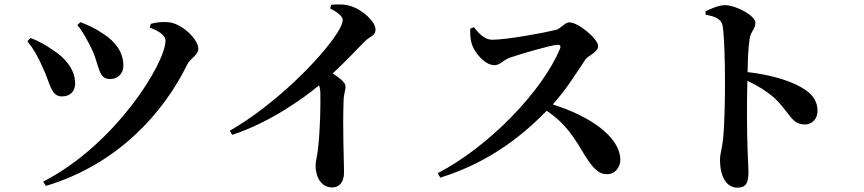

<svg xmlns="http://www.w3.org/2000/svg" viewBox="-20 -813 3980 884"><path d="M406 -580C438 -506 433 -449 487 -449C518 -449 548 -470 548 -511C548 -572 512 -621 456 -657C421 -681 390 -696 350 -711L336 -697C360 -671 389 -616 406 -580ZM842 -516C858 -547 893 -559 893 -588C893 -634 814 -708 752 -711C725 -713 696 -710 674 -703L670 -686C716 -668 742 -649 742 -626C742 -522 510 -146 179 23L191 43C522 -56 733 -293 842 -516ZM177 -502C211 -430 214 -369 265 -369C306 -369 326 -395 326 -429C326 -487 287 -543 220 -585C196 -602 158 -625 120 -638L106 -623C131 -593 155 -553 177 -502Z M1500 -774C1530 -759 1558 -739 1558 -721C1558 -708 1549 -687 1532 -660C1458 -545 1250 -333 1038 -211L1049 -192C1225 -250 1379 -362 1449 -420C1453 -409 1455 -396 1455 -381C1456 -337 1455 -224 1444 -126C1440 -93 1433 -70 1433 -51C1433 -1 1457 50 1509 50C1545 50 1564 23 1564 -20C1564 -71 1557 -215 1562 -349C1562 -378 1571 -396 1571 -414C1571 -433 1546 -452 1512 -475C1572 -531 1622 -584 1657 -620C1684 -648 1709 -647 1709 -677C1709 -713 1649 -769 1594 -785C1564 -795 1532 -793 1505 -791Z M2145 -681C2144 -654 2146 -628 2153 -608C2165 -571 2212 -513 2256 -513C2284 -513 2296 -537 2329 -548C2379 -565 2507 -603 2547 -607C2558 -607 2564 -603 2558 -588C2477 -393 2231 -138 1996 -16L2007 5C2250 -70 2405 -209 2497 -303C2590 -241 2629 -170 2675 -94C2709 -41 2735 -11 2774 -11C2814 -11 2836 -45 2836 -76C2836 -186 2689 -281 2525 -332C2590 -404 2642 -490 2676 -540C2688 -557 2734 -572 2734 -601C2734 -633 2644 -710 2601 -710C2580 -710 2563 -681 2538 -675C2490 -663 2315 -630 2246 -630C2212 -630 2184 -659 2162 -688Z M3229 -745C3270 -738 3301 -727 3307 -694C3315 -649 3318 -523 3318 -440C3318 -380 3317 -246 3309 -171C3304 -127 3295 -104 3295 -77C3295 -3 3323 51 3375 51C3415 51 3426 30 3426 -22C3426 -36 3424 -70 3422 -121C3419 -207 3418 -335 3421 -441C3474 -416 3510 -392 3541 -366C3618 -295 3622 -240 3686 -240C3722 -240 3744 -269 3744 -301C3744 -354 3715 -384 3671 -410C3615 -443 3522 -470 3422 -481C3423 -539 3425 -593 3431 -632C3436 -669 3458 -679 3458 -708C3458 -741 3370 -788 3321 -789C3291 -790 3256 -774 3228 -761Z"/></svg>

Font: Noto Serif CJK JP
Style: Bold
Weight: 700
Designer: Ryoko NISHIZUKA 西塚涼子 (kana & ideographs); Frank Grießhammer (Latin, Greek & Cyrillic); Wenlong ZHANG 张文龙 (bopomofo); San
Foundry: Adobe Systems Incorporated
Version: Version 1.000;PS 1;hotconv 16.6.53;makeotf.lib2.5.65590